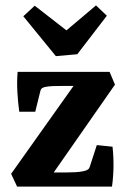

<svg xmlns="http://www.w3.org/2000/svg" viewBox="-20 -688 473 708"><path d="M261 -385 268 -371H203Q190 -371 175.5 -370.5Q161 -370 150 -368Q142 -367 136 -363.5Q130 -360 128 -349L110 -276H51Q46 -312 44 -350.5Q42 -389 45 -423H384L404 -376L169 -39L162 -52H223Q240 -52 258 -53Q276 -54 289 -57Q298 -59 303.5 -62.5Q309 -66 311 -73L337 -153L395 -147Q399 -110 398.5 -73Q398 -36 393 0H43L21 -47ZM374 -630 265 -488 186 -481 66 -628 108 -667 225 -576 334 -668Z"/></svg>

Font: Rasa
Style: Regular
Weight: 400
Designer: Anna Giedrys (Yrsa+Rasa design), David Brezina (Yrsa art-direction, Rasa art-direction, design)
Foundry: Rosetta Type Foundry
Version: Version 2.004